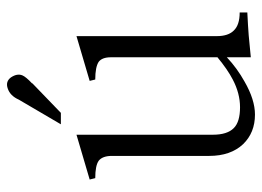

<svg xmlns="http://www.w3.org/2000/svg" viewBox="-118 -602 737 540"><g transform="rotate(-90 250.0 -331.5)"><path d="M15.6 -447.3 19.5 -431.6Q54.7 -431.6 68.4 -421.9Q82 -411.1 82 -384.8V-111.3Q82 -50.8 115.2 -15.6Q147.5 17.6 198.2 17.6Q240.2 17.6 291 -11.7Q328.1 -32.2 359.4 -61.5V5.9Q397.5 2 420.9 0Q446.3 -2 485.4 -3.9V-25.4Q450.2 -25.4 434.6 -42Q418.9 -57.6 418.9 -89.8V-484.4L293 -447.3L296.9 -431.6Q332 -431.6 346.7 -421.9Q359.4 -412.1 359.4 -387.7V-87.9Q325.2 -59.6 296.9 -44.9Q257.8 -24.4 218.8 -24.4Q177.7 -24.4 160.2 -42Q141.6 -60.5 141.6 -100.6V-484.4ZM170.9 -528.3H203.1L286.1 -608.4V-609.4Q304.7 -627 308.6 -636.7Q314.5 -651.4 302.7 -668.9Q291 -684.6 271.5 -677.7Q251 -670.9 240.2 -646.5Z"/></g></svg>

Font: BatangChe
Style: Regular
Weight: 400
Monospace: yes
Version: Version 2.21